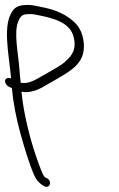

<svg xmlns="http://www.w3.org/2000/svg" viewBox="-41 -543 471 760"><path d="M-8 -201 6 -194C11 -138 23 -76 40 -14C57 46 73 101 94 150C105 174 116 183 132 193C154 207 168 177 146 163L136 158C125 145 118 119 110 99C83 26 59 -67 48 -146L44 -180H46C60 -177 74 -178 88 -182C102 -185 118 -192 133 -201C146 -209 160 -216 173 -224C220 -252 275 -278 288 -332C296 -364 289 -415 263 -445C228 -485 176 -506 119 -516C99 -520 82 -525 60 -523C37 -523 20 -515 11 -503C-33 -446 -6 -332 3 -232C-3 -235 -6 -235 -11 -234C-28 -230 -21 -209 -8 -201ZM41 -216C39 -233 37 -251 36 -268C31 -335 13 -412 31 -458C39 -475 44 -487 70 -487C89 -489 102 -484 120 -481C167 -471 230 -456 248 -405C265 -351 245 -324 220 -302C201 -283 175 -271 150 -256C137 -248 122 -241 108 -232C89 -222 71 -212 44 -215C43 -215 42 -215 41 -216Z"/></svg>

Font: Stray Cat
Style: OpObl
Weight: 400
Version: Version 1.0